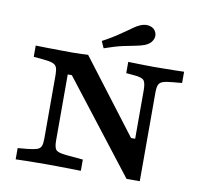

<svg xmlns="http://www.w3.org/2000/svg" viewBox="-83 -858 1021 949"><g transform="rotate(10 427.5 -383.0)"><path d="M611.8 0 256.5 -457.9H235.9V-201.6H177V-445.2Q177 -469.8 171.8 -482.8Q166.6 -495.7 150.8 -501.5Q135 -507.3 103.7 -510.1L55.3 -514.5V-571Q77.7 -570.2 109.6 -569.8Q141.5 -569.4 173.6 -569Q205.7 -568.5 229.9 -568.5H242Q267 -568.5 286.4 -569.4Q305.9 -570.2 318.2 -571L598.6 -202.8H619.3V-445.2Q619.3 -482.7 609.3 -495.2Q599.2 -507.7 560 -510.9L519.6 -514.5V-571Q548.9 -570.2 586.1 -569.4Q623.3 -568.5 648.3 -568.5Q669.5 -568.5 697.4 -569Q725.4 -569.4 752.9 -569.8Q780.4 -570.2 799.9 -571V-514.5L751.4 -510.1Q719.8 -507.3 704.2 -501.7Q688.6 -496 683.4 -483.3Q678.2 -470.6 678.2 -445.2V0ZM235.9 -125.8Q235.9 -88.7 247.8 -78.2Q259.7 -67.7 298.1 -64.1L382.4 -56.5V0Q358.2 -0.8 326.3 -1.2Q294.4 -1.6 262.9 -2Q231.3 -2.4 206.8 -2.4Q186.1 -2.4 157.9 -2Q129.8 -1.6 102.4 -1.2Q75.1 -0.8 55.3 0V-56.5L103.7 -60.9Q135.4 -64.1 151.2 -69.5Q167 -74.9 172 -87.9Q177 -100.8 177 -125.8V-201.6H235.9ZM388.1 -616.1 372.8 -650.1Q411.9 -671.1 438.2 -688.2Q464.5 -705.3 483.2 -718.8Q501.9 -732.3 516.6 -742.5Q531.2 -752.8 546.7 -759.3Q571.3 -770.2 594.6 -764.1Q618 -757.9 626.1 -736.7Q633.6 -718.1 623.3 -698.5Q613 -678.9 587.9 -668.6Q568.3 -660.9 542.9 -656.2Q517.5 -651.5 480.4 -643.5Q443.3 -635.5 388.1 -616.1Z"/></g></svg>

Font: Playfair 5pt SemiExpanded Light
Style: Regular
Weight: 300
Width: 6
Designer: Claus Eggers Sørensen
Foundry: Claus Eggers Sørensen
Version: Version 2.203